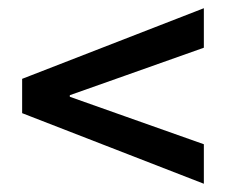

<svg xmlns="http://www.w3.org/2000/svg" viewBox="-20 -567 553 470"><path d="M479 -117.2 34.2 -290V-374L479 -546.9V-450.2L286.1 -381.8L150.9 -334V-330.1L286.1 -282.2L479 -213.9Z"/></svg>

Font: Source Sans 3 Semibold
Style: Regular
Weight: 600
Designer: Paul D. Hunt
Foundry: Adobe
Version: Version 3.052;hotconv 1.1.0;makeotfexe 2.6.0